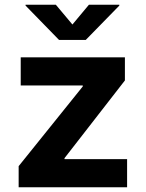

<svg xmlns="http://www.w3.org/2000/svg" viewBox="-20 -787 613 807"><path d="M58.4 0V-88.6L327.9 -423.7V-427.7H67.1V-545.9H505V-448.9L251.1 -122.2V-118.2H514.2V0ZM214.7 -767.1 284.4 -684 353.8 -767.1H481.5V-763.5L340.4 -619.1H228.2L87.4 -763.5V-767.1Z"/></svg>

Font: Inter Variable LoSnoCo
Style: Regular
Weight: 400
Designer: Rasmus Andersson
Foundry: rsms
Version: Version 4.000;git-a52131595; featfreeze: case,dlig,ss01,ss02